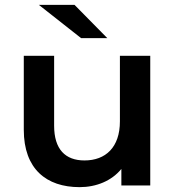

<svg xmlns="http://www.w3.org/2000/svg" viewBox="-20 -764 721 791"><path d="M422 -607 287 -744H140L314 -607ZM474 -534V-264C474 -157 415 -103 328 -103C249 -103 203 -149 203 -246V-534H78V-229C78 -68 171 7 308 7C377 7 440 -19 480 -68V0H599V-534Z"/></svg>

Font: Montserrat Lite SemiBold
Style: Regular
Weight: 600
Designer: Julieta Ulanovsky
Foundry: Julieta Ulanovsky
Version: Version 7.200;PS 007.200;hotconv 1.0.88;makeotf.lib2.5.64775